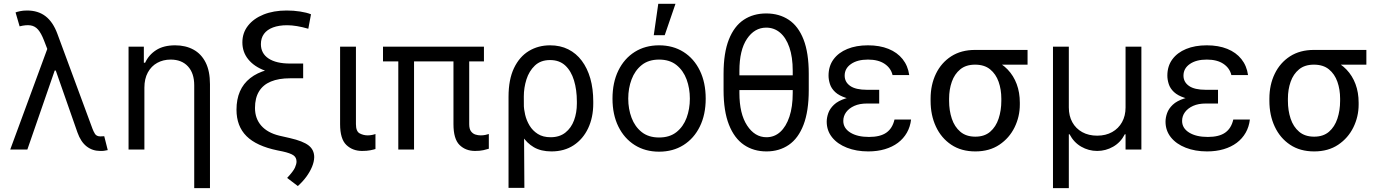

<svg xmlns="http://www.w3.org/2000/svg" viewBox="-20 -793 7323 1018"><path d="M511.2 7.3Q470.2 7.3 439.2 -16.8Q408.2 -41 390.6 -90.8L259.8 -464.4L234.4 -523.9L212.9 -579.6Q198.2 -617.2 181.9 -636Q165.5 -654.8 142.1 -658.4Q118.7 -662.1 84 -653.3L62.5 -727.1Q68.8 -730 85.4 -733.6Q102.1 -737.3 123.5 -737.3Q182.1 -737.3 221.7 -706.8Q261.2 -676.3 284.2 -613.8L470.2 -110.8Q475.1 -97.2 483.4 -83.5Q491.7 -69.8 512.7 -69.8Q517.1 -69.8 523.2 -70.3Q529.3 -70.8 532.7 -70.8L551.3 2.9Q541 5.4 530.8 6.6Q520.5 7.8 511.2 7.3ZM34.2 0 247.1 -578.1 281.2 -418.9H270L125 0Z M745.6 -328.1V0H661.6V-545.4H742.7V-460.4H749.5Q768.6 -502 807.9 -527.3Q847.2 -552.7 908.7 -552.7Q963.9 -552.7 1005.6 -530Q1047.4 -507.3 1070.3 -461.7Q1093.3 -416 1093.3 -346.7V204.6H1009.8V-340.8Q1009.8 -404.8 976.6 -440.9Q943.4 -477.1 884.8 -477.1Q845.2 -477.1 813.7 -459.7Q782.2 -442.4 763.9 -408.9Q745.6 -375.5 745.6 -328.1Z M1628.9 -717.3 1614.7 -640.6Q1550.3 -659.2 1502.4 -659.2Q1459 -659.2 1427.5 -647.5Q1396 -635.7 1379.6 -613.3Q1363.3 -590.8 1363.3 -559.1Q1363.3 -509.8 1403.8 -482.9Q1444.3 -456.1 1518.1 -456.1H1587.4V-397.9H1515.1Q1440.4 -397.9 1384 -418.9Q1327.6 -439.9 1296.4 -478.3Q1265.1 -516.6 1265.1 -568.4Q1265.1 -618.7 1294.9 -656.7Q1324.7 -694.8 1377.7 -716.1Q1430.7 -737.3 1500 -737.3Q1537.1 -737.3 1571.5 -731.9Q1606 -726.6 1628.9 -717.3ZM1515.1 -436H1587.4V-377.9H1518.1Q1457.5 -377.9 1416 -360.6Q1374.5 -343.3 1353.3 -308.3Q1332 -273.4 1332 -220.7Q1332 -164.6 1365.2 -126.7Q1398.4 -88.9 1460.9 -73.7L1516.6 -61Q1586.9 -44.9 1616.5 -21.7Q1646 1.5 1646 40.5Q1645.5 64.5 1634.5 91.1Q1623.5 117.7 1604.5 143.8Q1585.4 169.9 1559.1 193.4L1502.4 150.4Q1535.6 114.7 1543.9 95.7Q1552.2 76.7 1552.2 64Q1552.2 42 1535.9 30.5Q1519.5 19 1478 9.8L1451.2 4.4Q1339.8 -18.6 1286.9 -71.3Q1233.9 -124 1233.9 -211.4Q1233.9 -321.3 1306.6 -378.7Q1379.4 -436 1515.1 -436Z M1783.2 -545.4H1867.2V-134.8Q1867.2 -96.2 1887.2 -85.7Q1907.2 -75.2 1929.7 -75.2Q1940.4 -75.2 1952.9 -77.6Q1965.3 -80.1 1970.7 -82.5V-2.9Q1960 0.5 1942.6 3.9Q1925.3 7.3 1899.9 7.3Q1849.6 7.3 1816.4 -24.4Q1783.2 -56.2 1783.2 -134.8Z M2545.9 -545.4V-467.3H2010.7V-545.4ZM2175.3 -545.4V0H2091.8V-545.4ZM2384.3 -545.4H2467.8V-134.8Q2467.8 -109.4 2477.3 -96.7Q2486.8 -84 2500.7 -79.6Q2514.6 -75.2 2529.3 -75.2Q2541 -75.2 2553.2 -77.6Q2565.4 -80.1 2571.8 -82.5V-4.4Q2561 -1 2543 3.2Q2524.9 7.3 2499 7.3Q2448.7 7.3 2416.5 -24.4Q2384.3 -56.2 2384.3 -134.8Z M2676.3 203.1V-279.8Q2676.3 -371.6 2705.3 -432.1Q2734.4 -492.7 2784.2 -522.7Q2834 -552.7 2896.5 -552.7Q2950.7 -552.7 2992.9 -531.5Q3035.2 -510.3 3064.7 -470.9Q3094.2 -431.6 3109.9 -377Q3125.5 -322.3 3125.5 -254.4V-244.1Q3125.5 -170.4 3098.4 -113Q3071.3 -55.7 3021.7 -22.9Q2972.2 9.8 2903.8 9.8Q2848.6 9.8 2810.8 -12.2Q2772.9 -34.2 2747.1 -74.7Q2721.2 -115.2 2702.1 -170.4L2757.3 -240.2Q2757.3 -214.8 2764.4 -184.6Q2771.5 -154.3 2787.8 -127.2Q2804.2 -100.1 2831.5 -82.8Q2858.9 -65.4 2899.4 -65.4Q2946.8 -65.4 2977.8 -90.1Q3008.8 -114.7 3023.7 -155.3Q3038.6 -195.8 3038.6 -244.1V-254.4Q3038.6 -316.9 3023.4 -366.7Q3008.3 -416.5 2977.1 -445.6Q2945.8 -474.6 2896.5 -474.6Q2846.7 -474.6 2815.9 -445.3Q2785.2 -416 2771.2 -371.8Q2757.3 -327.6 2757.3 -281.2L2760.3 203.1Z M3474.6 11.2Q3400.9 11.2 3345.2 -23.9Q3289.6 -59.1 3258.5 -122.3Q3227.5 -185.5 3227.5 -270Q3227.5 -355.5 3258.5 -418.9Q3289.6 -482.4 3345.2 -517.6Q3400.9 -552.7 3474.6 -552.7Q3548.3 -552.7 3604 -517.6Q3659.7 -482.4 3690.7 -418.7Q3721.7 -355 3721.7 -270Q3721.7 -185.5 3690.7 -122.3Q3659.7 -59.1 3604 -23.9Q3548.3 11.2 3474.6 11.2ZM3474.6 -64Q3530.8 -64 3566.9 -92.8Q3603 -121.6 3620.4 -168.5Q3637.7 -215.3 3637.7 -270Q3637.7 -324.7 3620.4 -371.8Q3603 -418.9 3566.9 -448Q3530.8 -477.1 3474.6 -477.1Q3418.5 -477.1 3382.3 -448Q3346.2 -418.9 3328.6 -371.8Q3311 -324.7 3311 -270Q3311 -215.3 3328.6 -168.5Q3346.2 -121.6 3382.3 -92.8Q3418.5 -64 3474.6 -64ZM3446.3 -606.4 3470.2 -772.9H3561.5L3504.4 -606.4Z M4217.3 -393.6V-315.4H3870.6V-393.6ZM4268.1 -401.9V-315.4Q4268.1 -204.1 4240.5 -131.8Q4212.9 -59.6 4162.4 -24.9Q4111.8 9.8 4043.9 9.8Q3975.6 9.8 3924.6 -24.9Q3873.5 -59.6 3845 -131.6Q3816.4 -203.6 3816.4 -315.4V-401.9Q3816.4 -512.7 3844.5 -583.5Q3872.6 -654.3 3923.3 -688Q3974.1 -721.7 4042.5 -721.7Q4111.3 -721.7 4162.1 -688Q4212.9 -654.3 4240.5 -583.5Q4268.1 -512.7 4268.1 -401.9ZM4183.1 -299.8V-417.5Q4183.1 -490.7 4165.3 -542Q4147.5 -593.3 4116 -619.9Q4084.5 -646.5 4042.5 -646.5Q3980.5 -646.5 3940.4 -586.9Q3900.4 -527.3 3900.4 -417.5V-299.8Q3900.4 -189.9 3941.2 -127.7Q3981.9 -65.4 4043.9 -65.4Q4085.9 -65.4 4116.9 -93.5Q4147.9 -121.6 4165.5 -174.1Q4183.1 -226.6 4183.1 -299.8Z M4567.9 -284.2H4641.6V-244.1H4576.2Q4537.6 -244.1 4509.8 -231.7Q4481.9 -219.2 4466.6 -198.5Q4451.2 -177.7 4451.2 -151.9Q4451.2 -113.3 4488.5 -90.1Q4525.9 -66.9 4587.4 -66.9Q4647 -66.9 4679.4 -89.6Q4711.9 -112.3 4722.7 -159.2H4810.5Q4806.2 -120.6 4788.3 -89.4Q4770.5 -58.1 4741 -35.9Q4711.4 -13.7 4671.6 -2Q4631.8 9.8 4583.5 9.8Q4520.5 9.8 4470.5 -9.8Q4420.4 -29.3 4391.8 -64.9Q4363.3 -100.6 4363.3 -147.9Q4363.3 -169.4 4371.6 -193.1Q4379.9 -216.8 4401.6 -237.5Q4423.3 -258.3 4463.9 -271.2Q4504.4 -284.2 4567.9 -284.2ZM4641.6 -261.2H4567.9Q4505.9 -261.2 4467.3 -273.4Q4428.7 -285.6 4408.2 -304.9Q4387.7 -324.2 4380.4 -347.4Q4373 -370.6 4373 -392.1Q4373 -442.4 4399.4 -478.3Q4425.8 -514.2 4472.7 -533.4Q4519.5 -552.7 4582 -552.7Q4644 -552.7 4690.7 -533.9Q4737.3 -515.1 4765.6 -479.7Q4793.9 -444.3 4800.8 -395H4712.4Q4703.6 -432.1 4670.2 -454.6Q4636.7 -477.1 4582 -477.1Q4525.9 -477.1 4492.2 -453.6Q4458.5 -430.2 4458.5 -392.1Q4458.5 -357.9 4487.8 -337.4Q4517.1 -316.9 4576.2 -316.9H4641.6Z M4914.1 -258.3V-270Q4914.1 -343.3 4942.4 -401.9Q4970.7 -460.4 5023.4 -494.4Q5076.2 -528.3 5149.9 -528.3Q5165.5 -526.9 5178.7 -517.6Q5191.9 -508.3 5207.8 -496.3Q5223.6 -484.4 5248 -474.6Q5291.5 -457 5322.8 -424.3Q5354 -391.6 5370.6 -347.2Q5387.2 -302.7 5387.2 -248.5V-238.8Q5387.2 -174.8 5359.4 -117.9Q5331.5 -61 5278.8 -25.6Q5226.1 9.8 5151.4 9.8Q5076.7 9.8 5023.7 -25.6Q4970.7 -61 4942.4 -121.6Q4914.1 -182.1 4914.1 -258.3ZM5012.2 -270V-258.3Q5012.2 -207 5026.6 -163.8Q5041 -120.6 5071.8 -94.5Q5102.5 -68.4 5151.4 -68.4Q5199.7 -68.4 5230 -94.5Q5260.3 -120.6 5274.7 -164.1Q5289.1 -207.5 5289.1 -258.3V-270Q5289.1 -318.4 5274.7 -359.4Q5260.3 -400.4 5229.7 -425.3Q5199.2 -450.2 5149.9 -450.2Q5101.6 -450.2 5071.3 -425.3Q5041 -400.4 5026.6 -359.4Q5012.2 -318.4 5012.2 -270ZM5428.2 -528.3V-450.2H5149.9V-528.3Z M5563 204.6V-545.4H5647V-223.1Q5647 -178.7 5665.5 -145Q5684.1 -111.3 5718 -92.5Q5752 -73.7 5797.4 -73.7Q5842.8 -73.7 5876.7 -92.8Q5910.6 -111.8 5929.2 -145.5Q5947.8 -179.2 5947.8 -223.1V-545.4H6031.7V0H5947.8V-81.1H5943.8Q5921.9 -38.1 5882.3 -15.4Q5842.8 7.3 5797.4 7.3Q5752 7.3 5712.6 -15.4Q5673.3 -38.1 5650.9 -81.1H5647V204.6Z M6364.3 -284.2H6438V-244.1H6372.6Q6334 -244.1 6306.2 -231.7Q6278.3 -219.2 6262.9 -198.5Q6247.6 -177.7 6247.6 -151.9Q6247.6 -113.3 6284.9 -90.1Q6322.3 -66.9 6383.8 -66.9Q6443.4 -66.9 6475.8 -89.6Q6508.3 -112.3 6519 -159.2H6606.9Q6602.5 -120.6 6584.7 -89.4Q6566.9 -58.1 6537.4 -35.9Q6507.8 -13.7 6468 -2Q6428.2 9.8 6379.9 9.8Q6316.9 9.8 6266.8 -9.8Q6216.8 -29.3 6188.2 -64.9Q6159.7 -100.6 6159.7 -147.9Q6159.7 -169.4 6168 -193.1Q6176.3 -216.8 6198 -237.5Q6219.7 -258.3 6260.3 -271.2Q6300.8 -284.2 6364.3 -284.2ZM6438 -261.2H6364.3Q6302.2 -261.2 6263.7 -273.4Q6225.1 -285.6 6204.6 -304.9Q6184.1 -324.2 6176.8 -347.4Q6169.4 -370.6 6169.4 -392.1Q6169.4 -442.4 6195.8 -478.3Q6222.2 -514.2 6269 -533.4Q6315.9 -552.7 6378.4 -552.7Q6440.4 -552.7 6487.1 -533.9Q6533.7 -515.1 6562 -479.7Q6590.3 -444.3 6597.2 -395H6508.8Q6500 -432.1 6466.6 -454.6Q6433.1 -477.1 6378.4 -477.1Q6322.3 -477.1 6288.6 -453.6Q6254.9 -430.2 6254.9 -392.1Q6254.9 -357.9 6284.2 -337.4Q6313.5 -316.9 6372.6 -316.9H6438Z M6710.4 -258.3V-270Q6710.4 -343.3 6738.8 -401.9Q6767.1 -460.4 6819.8 -494.4Q6872.6 -528.3 6946.3 -528.3Q6961.9 -526.9 6975.1 -517.6Q6988.3 -508.3 7004.2 -496.3Q7020 -484.4 7044.4 -474.6Q7087.9 -457 7119.1 -424.3Q7150.4 -391.6 7167 -347.2Q7183.6 -302.7 7183.6 -248.5V-238.8Q7183.6 -174.8 7155.8 -117.9Q7127.9 -61 7075.2 -25.6Q7022.5 9.8 6947.8 9.8Q6873 9.8 6820.1 -25.6Q6767.1 -61 6738.8 -121.6Q6710.4 -182.1 6710.4 -258.3ZM6808.6 -270V-258.3Q6808.6 -207 6823 -163.8Q6837.4 -120.6 6868.2 -94.5Q6898.9 -68.4 6947.8 -68.4Q6996.1 -68.4 7026.4 -94.5Q7056.6 -120.6 7071 -164.1Q7085.4 -207.5 7085.4 -258.3V-270Q7085.4 -318.4 7071 -359.4Q7056.6 -400.4 7026.1 -425.3Q6995.6 -450.2 6946.3 -450.2Q6897.9 -450.2 6867.7 -425.3Q6837.4 -400.4 6823 -359.4Q6808.6 -318.4 6808.6 -270ZM7224.6 -528.3V-450.2H6946.3V-528.3Z"/></svg>

Font: Sahel VF Regular
Style: Regular
Weight: 400
Foundry: Saber Rastikerdar (saber.rastikerdar@gmail.com)
Version: Version 3.4.0